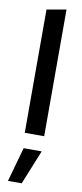

<svg xmlns="http://www.w3.org/2000/svg" viewBox="-110 -774 472 1100"><g transform="rotate(10 126.0 -224.5)"><path d="M70 0V-717L183 -737V0ZM23 288 79 88H184L103 288Z"/></g></svg>

Font: Red Hat Text Medium
Style: Regular
Weight: 500
Designer: Pentagram, MCKL
Foundry: Pentagram, MCKL
Version: Version 1.023